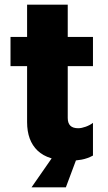

<svg xmlns="http://www.w3.org/2000/svg" viewBox="-20 -666 463 822"><path d="M281 22Q186 22 141 -21Q96 -64 96 -143V-383H25V-508H96V-646H270V-508H378V-383H270V-161Q270 -139 281 -128Q292 -117 315 -117Q329 -117 347 -123.5Q365 -130 378 -140V0Q354 13 329 17.5Q304 22 281 22ZM115 136 206 5H311L262 136Z"/></svg>

Font: Maven Pro ExtraBold
Style: Regular
Weight: 800
Designer: Joe Prince
Foundry: Joe Prince
Version: Version 2.100